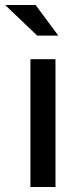

<svg xmlns="http://www.w3.org/2000/svg" viewBox="-62 -745 300 765"><path d="M59.2 0V-509.2H159.1V0ZM86.2 -603.2 -41.5 -725.1H79.8L170.3 -603.2Z"/></svg>

Font: Red Hat Display VF
Style: Regular
Weight: 300
Designer: Pentagram, MCKL
Foundry: Pentagram, MCKL
Version: Version 1.023